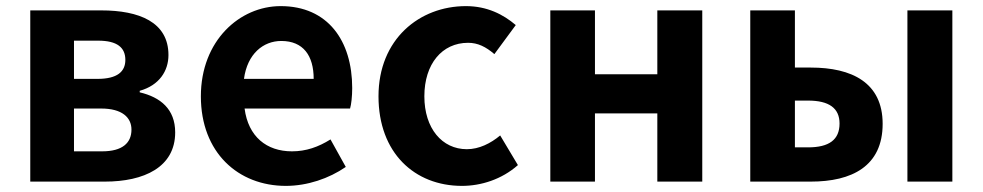

<svg xmlns="http://www.w3.org/2000/svg" viewBox="-20 -594 3214 628"><path d="M79 0H323C451 0 553 -47 553 -161C553 -237 505 -276 437 -292V-297C501 -315 531 -362 531 -414C531 -522 435 -560 311 -560H79ZM222 -239H311C379 -239 410 -210 410 -170C410 -127 381 -99 314 -99H222ZM301 -461C364 -461 390 -438 390 -398C390 -360 364 -336 299 -336H222V-461Z M915 14C985 14 1056 -10 1111 -48L1061 -138C1021 -113 981 -99 935 -99C852 -99 792 -147 780 -239H1125C1129 -252 1132 -279 1132 -306C1132 -461 1052 -574 898 -574C764 -574 637 -461 637 -279C637 -95 759 14 915 14ZM778 -336C789 -418 841 -460 900 -460C972 -460 1006 -412 1006 -336Z M1491 14C1553 14 1621 -7 1674 -54L1616 -151C1585 -125 1547 -106 1507 -106C1426 -106 1368 -174 1368 -279C1368 -385 1426 -454 1511 -454C1543 -454 1569 -441 1597 -417L1667 -512C1626 -547 1573 -574 1504 -574C1352 -574 1218 -466 1218 -279C1218 -94 1336 14 1491 14Z M1780 -560V0H1926V-223H2130V0H2277V-560H2130V-351H1926V-560Z M2434 0H2632C2766 0 2867 -50 2867 -189C2867 -324 2766 -373 2632 -373H2580V-560H2434ZM2948 -560V0H3095V-560ZM2580 -265H2623C2692 -265 2726 -240 2726 -190C2726 -137 2692 -112 2623 -112H2580Z"/></svg>

Font: Noto Sans KR Bold
Style: Regular
Weight: 700
Designer: Ryoko NISHIZUKA  (kana & ideographs); Paul D. Hunt (Latin, Greek & Cyrillic); Wenlong ZHANG  (bopomofo); Sandoll Communi
Foundry: Adobe Systems Incorporated
Version: Version 1.004;PS 1.004;hotconv 1.0.82;makeotf.lib2.5.63406